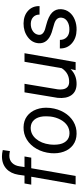

<svg xmlns="http://www.w3.org/2000/svg" viewBox="566 -1368 811 1984"><g transform="rotate(-90 972.0 -375.5)"><path d="M58.1 0 138.2 -458.5H56.6L68.8 -528.3H149.9L158.7 -590.8Q171.4 -670.4 220.2 -715.3Q271.5 -762.2 351.1 -761.2Q376 -761.2 414.1 -752.9L403.3 -679.2Q379.9 -684.1 356 -685.1Q310.1 -685.1 281.5 -656.5Q252.9 -627.9 246.1 -580.6L238.3 -528.3H347.7L335.4 -458.5H226.1L146.5 0Z M650.4 -538.1Q716.8 -537.1 764.2 -502Q811.5 -466.8 834.2 -405Q856.9 -343.3 849.6 -270L848.6 -259.3Q839.4 -182.1 802.7 -119.9Q766.1 -57.6 708 -22.9Q649.9 11.7 580.6 9.8Q514.6 8.8 467 -26.4Q419.4 -61.5 397.5 -122.1Q375.5 -182.6 381.8 -255.4Q389.2 -337.4 426.3 -402.8Q463.4 -468.3 521.7 -504.2Q580.1 -540 650.4 -538.1ZM470.7 -254.9Q467.3 -224.1 470.7 -190.9Q475.6 -133.3 505.1 -99.1Q534.7 -64.9 584 -63.5Q627.9 -62 665 -85.2Q702.1 -108.4 727.5 -155.3Q752.9 -202.1 760.3 -259.3Q764.2 -304.2 761.7 -335Q755.9 -394 726.1 -428.2Q696.3 -462.4 647 -464.4Q578.6 -465.8 530.8 -410.6Q482.9 -355.5 471.7 -266.1Z M1250.5 -52.2Q1188.5 11.7 1092.8 9.8Q1017.1 7.8 980.7 -44.4Q944.3 -96.7 953.6 -187L1010.3 -528.3H1098.6L1041.5 -185.5Q1039.1 -164.1 1040.5 -143.6Q1043 -108.4 1061.5 -88.4Q1080.1 -68.4 1113.3 -66.9Q1208 -64 1259.8 -143.6L1326.2 -528.3H1414.6L1322.8 0H1239.3Z M1781.7 -143.1Q1789.1 -197.8 1721.7 -220.2L1629.9 -247.1Q1513.7 -287.1 1517.6 -379.9Q1521 -449.7 1581.3 -494.4Q1641.6 -539.1 1723.1 -538.1Q1803.2 -537.1 1853.3 -491.5Q1903.3 -445.8 1901.4 -372.6L1813.5 -373Q1814.5 -412.6 1788.6 -437.5Q1762.7 -462.4 1719.7 -463.4Q1673.8 -464.4 1640.6 -440.9Q1609.9 -418.9 1605 -383.3Q1598.6 -337.4 1661.1 -316.4L1705.6 -304.2Q1796.4 -280.8 1834.5 -243.2Q1872.6 -205.6 1869.6 -149.9Q1866.7 -100.6 1837.4 -64Q1808.1 -27.3 1759.3 -8.1Q1710.4 11.2 1655.3 9.8Q1571.3 8.8 1516.6 -39.3Q1461.9 -87.4 1463.9 -163.1L1552.2 -162.6Q1552.2 -118.2 1580.6 -91.3Q1608.9 -64.5 1658.2 -64.5Q1706.5 -63.5 1741.7 -84.7Q1776.9 -106 1781.7 -143.1Z"/></g></svg>

Font: RobotoDraft
Style: Italic
Weight: 400
Italic angle: -12°
Version: Version 2.001101; 2014